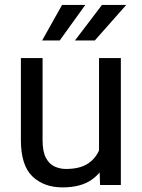

<svg xmlns="http://www.w3.org/2000/svg" viewBox="-20 -770 591 799"><path d="M392.1 -122.1V-528.3H482.9V0H396.5ZM409.2 -233.4 446.8 -234.4Q446.8 -164.1 426.8 -108.9Q406.7 -53.7 361.3 -22Q315.9 9.8 240.2 9.8Q162.6 9.8 114.7 -36.1Q66.9 -82 66.9 -187.5V-528.3H157.2V-186.5Q157.2 -139.2 171.1 -113Q185.1 -86.9 207.5 -76.9Q230 -66.9 254.4 -66.9Q312 -66.9 345.7 -89.1Q379.4 -111.3 394.3 -149.2Q409.2 -187 409.2 -233.4ZM292 -601.6 404.3 -749.5H505.4L374.5 -601.6ZM155.3 -601.6 238.3 -749.5H335L228.5 -601.6Z"/></svg>

Font: Vazirmatn
Style: Regular
Weight: 400
Designer: Saber Rastikerdar
Foundry: Saber Rastikerdar
Version: Version 33.003;September 2, 2022;FontCreator 14.0.0.2862 64-